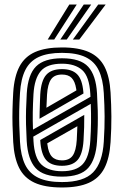

<svg xmlns="http://www.w3.org/2000/svg" viewBox="-20 -820 548 850"><path d="M254.5 10Q178.5 10 132.5 -11.4Q86.5 -32.8 64.5 -77.2Q42.5 -121.8 38.5 -191Q36.2 -231.5 35.4 -266.4Q34.5 -301.2 35.4 -335.9Q36.2 -370.5 38.5 -410Q43 -481.5 66.2 -525.5Q89.5 -569.5 135.6 -589.8Q181.8 -610 254.5 -610Q328.2 -610 374.1 -589.4Q420 -568.8 442.8 -524.6Q465.5 -480.5 469.5 -410Q472.8 -354.5 473.1 -304.1Q473.5 -253.8 469.5 -191Q465 -119.5 442 -75.2Q419 -31 373.2 -10.5Q327.5 10 254.5 10ZM254.5 -14Q350.5 -14 392.1 -56.9Q433.8 -99.8 439.5 -192.8Q443.5 -257.5 443.1 -304.8Q442.8 -352 439.5 -408.2Q436 -469.2 417.2 -508.5Q398.5 -547.8 359.1 -566.9Q319.8 -586 254.5 -586Q191.2 -586 151.6 -567.8Q112 -549.5 92.2 -510.2Q72.5 -471 68.5 -408.2Q65.8 -363.5 65.1 -329.2Q64.5 -295 65.5 -263Q66.5 -231 68.5 -192.5Q72 -130.8 91.1 -91.2Q110.2 -51.8 149.9 -32.9Q189.5 -14 254.5 -14ZM254.5 -38Q172 -38 137.5 -76.1Q103 -114.2 98.2 -195.5Q96 -235 95.2 -268.8Q94.5 -302.5 95.4 -335.8Q96.2 -369 98.5 -406.5Q103.5 -489.8 139.6 -525.9Q175.8 -562 254.5 -562Q336 -562 370.4 -524.5Q404.8 -487 409.5 -407Q412 -363.5 412.8 -330.1Q413.5 -296.8 412.8 -265.1Q412 -233.5 409.5 -194.5Q404.5 -114.8 370.4 -76.4Q336.2 -38 254.5 -38ZM254.5 -62Q317.5 -62 346.4 -93.4Q375.2 -124.8 379.8 -197.8Q382.5 -239.5 383 -278.6Q383.5 -317.8 381.8 -360.2L127.2 -215Q127.5 -212 127.6 -208.8Q127.8 -205.5 128 -202.4Q128.2 -199.2 128.2 -196Q132.5 -120 163.9 -91Q195.2 -62 254.5 -62ZM254.5 -86Q206.2 -86 184 -112Q161.8 -138 158.2 -198Q158.2 -198 158.2 -198.4Q158.2 -198.8 158.2 -199.4Q158.2 -200 158.2 -200.2L353 -311.5Q353.2 -285 352.5 -256.6Q351.8 -228.2 349.8 -198.5Q346 -137.5 323.5 -111.8Q301 -86 254.5 -86ZM254.5 -110Q287 -110 301.9 -131.2Q316.8 -152.5 319.8 -200.2Q320.2 -210.5 321.2 -231.5Q322.2 -252.5 322.5 -261.2L189.2 -185.5Q189.5 -184.8 189.5 -184Q189.5 -183.2 189.6 -182.4Q189.8 -181.5 190 -179.8Q194.5 -142.8 210 -126.4Q225.5 -110 254.5 -110ZM126 -246.2 380.5 -391.5Q380.2 -395 380.1 -398.1Q380 -401.2 379.8 -405Q375.5 -481.5 343.9 -509.8Q312.2 -538 254.5 -538Q188.2 -538 160.4 -505.2Q132.5 -472.5 128.2 -403.5Q125.8 -361.8 125.1 -323.2Q124.5 -284.8 126 -246.2ZM155 -294.2Q155 -302 155.5 -324.2Q156 -346.5 156.9 -369.6Q157.8 -392.8 158.2 -402.5Q162 -462.8 184.5 -488.4Q207 -514 254.5 -514Q298.8 -514 321.5 -491.2Q344.2 -468.5 349 -413Q349.2 -411.8 349.2 -410.5Q349.2 -409.2 349.4 -408.1Q349.5 -407 349.5 -406ZM185.5 -343 318.2 -419.8Q318 -421.2 317.8 -423.8Q317.5 -426.2 317.2 -427.2Q312 -460 297.2 -475Q282.5 -490 254.5 -490Q220.5 -490 205.8 -468.4Q191 -446.8 188.2 -400.8Q187.8 -391.5 186.8 -370.9Q185.8 -350.2 185.5 -343ZM191.2 -645 286.8 -800H319.8L220 -645ZM302.5 -645 414.8 -800H447.8L331.2 -645ZM247 -645 350.8 -800H383.8L275.5 -645Z"/></svg>

Font: Big Shoulders Inline Text Thin Black
Style: Regular
Weight: 900
Version: Version 2.002